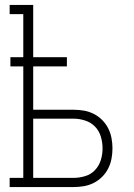

<svg xmlns="http://www.w3.org/2000/svg" viewBox="-20 -755 540 775"><path d="M19 0V-37H74V-487H22V-524H74V-698H19V-735H114V-524H250V-487H114V-312H277Q298 -312 318.5 -308.5Q339 -305 358 -295.5Q377 -286 392 -271Q407 -256 416.5 -237.5Q426 -219 430 -198Q434 -177 434 -156Q434 -135 430 -114Q426 -93 416.5 -74.5Q407 -56 392 -41Q377 -26 358 -16.5Q339 -7 318.5 -3.5Q298 0 277 0ZM114 -37H277Q300 -37 323.5 -44Q347 -51 363.5 -68.5Q380 -86 387 -109Q394 -132 394 -156Q394 -180 387 -203.5Q380 -227 363.5 -244Q347 -261 323.5 -268.5Q300 -276 277 -276H114Z"/></svg>

Font: Iosevka Slab Extralight
Style: Regular
Weight: 200
Monospace: yes
Designer: Belleve Invis
Foundry: Belleve Invis
Version: Version 11.1.1; ttfautohint (v1.8.3)